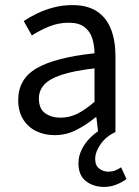

<svg xmlns="http://www.w3.org/2000/svg" viewBox="-20 -518 544 753"><path d="M388.4 215.1Q346.3 215.1 317 192.4Q287.7 169.8 287.7 122.3Q287.7 95.5 299.1 71.4Q310.5 47.3 328.1 28.3Q345.8 9.2 364.5 -3.1L358.1 -57.9H354.8Q319.7 -29.1 279.8 -8.5Q239.9 12 194.3 12Q153.6 12 121.2 -4.1Q88.8 -20.1 70.1 -51.1Q51.4 -82 51.4 -125.8Q51.4 -208 123.4 -250.2Q195.4 -292.3 350.7 -309Q350.5 -339.5 342 -367Q333.5 -394.6 311.5 -411.7Q289.4 -428.9 249.9 -428.9Q208.1 -428.9 171.1 -413.4Q134 -397.9 104.9 -379L73 -435.4Q95.3 -450.4 125 -464.9Q154.7 -479.4 189.9 -488.7Q225.1 -498 264.1 -498Q323.2 -498 360.4 -473.3Q397.6 -448.6 415.2 -403.6Q432.8 -358.6 432.8 -297.7V0Q396.8 16.1 375 46.8Q353.3 77.5 353.3 105.6Q353.3 131.1 369.1 143.1Q385 155.2 403.9 155.2Q419.1 155.2 431.1 150.8Q443.1 146.4 454.9 138.2L476.2 184Q459.9 196.5 436.6 205.8Q413.3 215.1 388.4 215.1ZM217.2 -56.5Q252.6 -56.5 284.1 -72.3Q315.6 -88.1 350.7 -118.9V-249.9Q269 -240.4 221.3 -224.5Q173.6 -208.6 153 -185.6Q132.5 -162.7 132.5 -131.5Q132.5 -91.2 157.3 -73.8Q182.1 -56.5 217.2 -56.5Z"/></svg>

Font: Source Sans 3 Variable
Style: Regular
Weight: 200
Designer: Paul D. Hunt
Foundry: Adobe Systems Incorporated
Version: Version 3.026